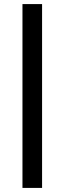

<svg xmlns="http://www.w3.org/2000/svg" viewBox="-20 -720 316 940"><path d="M90 -700H186V200H90Z"/></svg>

Font: Fivo Sans Med
Style: Regular
Weight: 450
Designer: Alexander Slobzheninov
Foundry: Alexander Slobzheninov
Version: 1.0